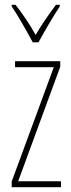

<svg xmlns="http://www.w3.org/2000/svg" viewBox="-20 -783 298 803"><path d="M117 -606H141C167 -653 201 -713 230 -756V-763H214C180 -717 155 -681 129 -637C105 -681 71 -730 45 -763H29V-756C51 -725 90 -656 117 -606ZM235 0V-25H56L232 -504V-527H43V-502H205L29 -24V0Z"/></svg>

Font: Noto Sans Devanagari ExtraCondensed Thin
Style: Regular
Weight: 100
Width: 2
Designer: Jelle Bosma - Monotype Design Team
Foundry: Monotype Imaging Inc.
Version: Version 2.004